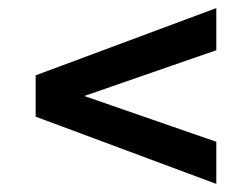

<svg xmlns="http://www.w3.org/2000/svg" viewBox="-20 -571 622 474"><path d="M514 -117 68 -283V-385L514 -551V-447L188 -334L514 -221Z"/></svg>

Font: Gantari SemiBold
Style: Regular
Weight: 600
Designer: Anugrah Pasau
Foundry: Lafontype
Version: Version 1.000; ttfautohint (v1.8.3)